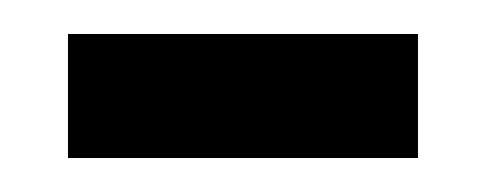

<svg xmlns="http://www.w3.org/2000/svg" viewBox="-20 -329 286 113"><path d="M20 -236V-309H226V-236Z"/></svg>

Font: Noto Serif Bengali ExtraCondensed
Style: Regular
Weight: 400
Width: 2
Designer: Juan Bruce, Universal Thirst, Indian Type Foundry and the Monotype Design Team.
Foundry: Monotype Imaging Inc.
Version: Version 2.003; ttfautohint (v1.8.4.7-5d5b)